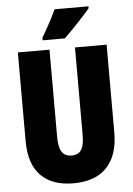

<svg xmlns="http://www.w3.org/2000/svg" viewBox="-61 -973 711 1028"><g transform="rotate(-5 294.0 -458.5)"><path d="M533 -242Q533 -160 505 -103.5Q477 -47 423.5 -18.5Q370 10 292 10Q178 10 117 -52Q56 -114 56 -238V-714H226V-246Q226 -188 243 -163.5Q260 -139 294 -139Q318 -139 333.5 -149.5Q349 -160 356 -183.5Q363 -207 363 -247V-714H533ZM454 -917Q444 -904 427.5 -886Q411 -868 391.5 -847Q372 -826 352 -805.5Q332 -785 313 -767H194V-781Q210 -808 224 -833Q238 -858 250 -881.5Q262 -905 272 -927H454Z"/></g></svg>

Font: Noto Sans Khmer ExtraCondensed Black
Style: Regular
Weight: 900
Width: 2
Designer: Danh Hong and the Monotype Design Team
Foundry: Monotype Imaging Inc.
Version: Version 2.004